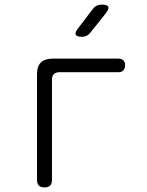

<svg xmlns="http://www.w3.org/2000/svg" viewBox="-20 -805 640 835"><path d="M174 10Q157 10 149 2Q141 -6 141 -22V-483Q141 -517 158 -533.5Q175 -550 209 -550H494Q509 -550 516.5 -542.5Q524 -535 524 -521Q524 -507 516.5 -499Q509 -491 495 -491H240Q223 -491 214.5 -483Q206 -475 206 -458V-22Q206 -6 198 2Q190 10 174 10ZM336 -645Q314 -645 309.5 -654Q305 -663 319 -681L383 -765Q390 -775 400 -780Q410 -785 422 -785Q447 -785 451 -775.5Q455 -766 440 -747L373 -663Q366 -654 357 -649.5Q348 -645 336 -645Z"/></svg>

Font: Maple Mono ExtraLight
Style: Regular
Weight: 275
Monospace: yes
Designer: subframe7536
Version: Version 7.000